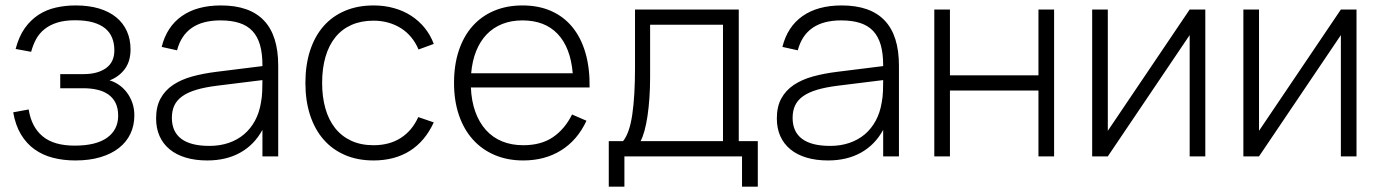

<svg xmlns="http://www.w3.org/2000/svg" viewBox="-20 -575 5078 706"><path d="M257 15Q213 15 175 5.2Q137 -4.5 107.2 -25.8Q77.5 -47 57.2 -80.5Q37 -114 28.5 -162L85.5 -172.5Q95.5 -108 136.8 -73.8Q178 -39.5 254.5 -39.5Q333.5 -39.5 374 -68.8Q414.5 -98 414.5 -149.5Q414.5 -177.5 404.8 -196.8Q395 -216 377.8 -228Q360.5 -240 337.2 -245.2Q314 -250.5 287.5 -250.5H201.5V-302.5H287.5Q339 -302.5 369.8 -324.5Q400.5 -346.5 400.5 -390Q400.5 -415.5 392.2 -436Q384 -456.5 366.5 -470.8Q349 -485 321.8 -492.8Q294.5 -500.5 256 -500.5Q218 -500.5 190.8 -492Q163.5 -483.5 144.2 -468.2Q125 -453 113.2 -431.8Q101.5 -410.5 94.5 -384.5L37.5 -395Q49.5 -441 71.2 -471.5Q93 -502 122 -520.8Q151 -539.5 185.8 -547.2Q220.5 -555 258 -555Q306.5 -555 344 -543.8Q381.5 -532.5 407.2 -511.5Q433 -490.5 446.5 -460.5Q460 -430.5 460 -393.5Q460 -349.5 438.8 -321Q417.5 -292.5 383 -279.5Q401.5 -274 418 -262.5Q434.5 -251 447 -234.2Q459.5 -217.5 466.8 -196.5Q474 -175.5 474 -150.5Q474 -113.5 459.5 -83Q445 -52.5 417.2 -30.8Q389.5 -9 349.2 3Q309 15 257 15Z M792.5 -555Q1003 -555 1003 -334V0H945V-97.5Q915 -42.5 863.5 -13.8Q812 15 742 15Q698 15 663 4.5Q628 -6 603.8 -26Q579.5 -46 566.8 -74.5Q554 -103 554 -139.5Q554 -183 570.5 -213Q587 -243 616.5 -262.8Q646 -282.5 686.8 -293.8Q727.5 -305 776.5 -311L945 -332V-335Q945 -378.5 936 -409.8Q927 -441 908.2 -461Q889.5 -481 860.2 -490.5Q831 -500 790.5 -500Q660 -500 631 -390L574.5 -402.5Q593 -477 648.8 -516Q704.5 -555 792.5 -555ZM779.5 -260Q734.5 -254.5 702.5 -245Q670.5 -235.5 650.5 -221.2Q630.5 -207 621.2 -187.5Q612 -168 612 -141.5Q612 -90.5 646.8 -64.5Q681.5 -38.5 750 -38.5Q788.5 -38.5 820.8 -49.5Q853 -60.5 877.2 -81Q901.5 -101.5 917.5 -131Q933.5 -160.5 939.5 -197.5Q943.5 -217.5 944.2 -240.2Q945 -263 945 -280.5Z M1353.5 15Q1295 15 1248.5 -5Q1202 -25 1169.8 -62Q1137.5 -99 1120.2 -151.8Q1103 -204.5 1103 -270Q1103 -336 1120.2 -389Q1137.5 -442 1169.8 -478.8Q1202 -515.5 1248.5 -535.2Q1295 -555 1354 -555Q1393.5 -555 1428.5 -545.2Q1463.5 -535.5 1492 -517Q1520.5 -498.5 1541.8 -472.2Q1563 -446 1575 -413.5L1519 -393Q1508.5 -418 1492.2 -437.8Q1476 -457.5 1454.8 -471Q1433.5 -484.5 1407.8 -491.8Q1382 -499 1353.5 -499Q1308 -499 1272.8 -483.5Q1237.5 -468 1213.5 -438.5Q1189.5 -409 1177 -366.5Q1164.5 -324 1164.5 -270Q1164.5 -218.5 1176.5 -176.2Q1188.5 -134 1212.2 -104Q1236 -74 1271.5 -57.5Q1307 -41 1353.5 -41Q1412 -41 1453.8 -67.8Q1495.5 -94.5 1518 -144.5L1575 -125Q1543 -55.5 1487 -20.2Q1431 15 1353.5 15Z M1904 -41Q1970 -41 2013.5 -70.8Q2057 -100.5 2083.5 -154L2136.5 -131Q2103.5 -60 2043.8 -22.5Q1984 15 1904 15Q1846 15 1799 -5Q1752 -25 1718.8 -62Q1685.5 -99 1667.5 -151.8Q1649.5 -204.5 1649.5 -270Q1649.5 -336 1667 -388.8Q1684.5 -441.5 1717.2 -478.5Q1750 -515.5 1796.5 -535.2Q1843 -555 1901 -555Q1960.5 -555 2006.8 -534.5Q2053 -514 2084.8 -475.2Q2116.5 -436.5 2132.8 -380.5Q2149 -324.5 2148 -253.5H1711.5Q1713.5 -203.5 1727.8 -164Q1742 -124.5 1766.8 -97Q1791.5 -69.5 1826.2 -55.2Q1861 -41 1904 -41ZM2086 -305.5Q2078 -400 2030.8 -450Q1983.5 -500 1901 -500Q1860 -500 1826.8 -486.8Q1793.5 -473.5 1769.5 -448.5Q1745.5 -423.5 1731 -387.5Q1716.5 -351.5 1712.5 -305.5Z M2218.5 -56H2271Q2295 -85.5 2305 -154.2Q2315 -223 2315 -326V-540H2696.5V-56H2766.5V111.5H2708.5V0H2276V111.5H2218.5ZM2638.5 -56V-484H2370.5V-290.5Q2370.5 -251.5 2368 -215.5Q2365.5 -179.5 2361 -149Q2356.5 -118.5 2350 -94.8Q2343.5 -71 2335.5 -56Z M3075 -555Q3285.5 -555 3285.5 -334V0H3227.5V-97.5Q3197.5 -42.5 3146 -13.8Q3094.5 15 3024.5 15Q2980.5 15 2945.5 4.5Q2910.5 -6 2886.2 -26Q2862 -46 2849.2 -74.5Q2836.5 -103 2836.5 -139.5Q2836.5 -183 2853 -213Q2869.5 -243 2899 -262.8Q2928.5 -282.5 2969.2 -293.8Q3010 -305 3059 -311L3227.5 -332V-335Q3227.5 -378.5 3218.5 -409.8Q3209.5 -441 3190.8 -461Q3172 -481 3142.8 -490.5Q3113.5 -500 3073 -500Q2942.5 -500 2913.5 -390L2857 -402.5Q2875.5 -477 2931.2 -516Q2987 -555 3075 -555ZM3062 -260Q3017 -254.5 2985 -245Q2953 -235.5 2933 -221.2Q2913 -207 2903.8 -187.5Q2894.5 -168 2894.5 -141.5Q2894.5 -90.5 2929.2 -64.5Q2964 -38.5 3032.5 -38.5Q3071 -38.5 3103.2 -49.5Q3135.5 -60.5 3159.8 -81Q3184 -101.5 3200 -131Q3216 -160.5 3222 -197.5Q3226 -217.5 3226.8 -240.2Q3227.5 -263 3227.5 -280.5Z M3415.5 0V-540H3473V-298H3798.5V-540H3856V0H3798.5V-242H3473V0Z M4412 -540V0H4354.5V-446L4053.5 0H3996V-540H4053.5V-94L4354.5 -540Z M4968 -540V0H4910.5V-446L4609.5 0H4552V-540H4609.5V-94L4910.5 -540Z"/></svg>

Font: Vela Sans Light
Style: Regular
Weight: 300
Designer: Principal design: Mikhail Sharanda - project Manrope.
Design modification: Ravid Balaliev
Foundry: Mikhail Sharanda
Version: Version 1.001